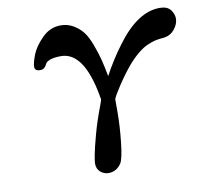

<svg xmlns="http://www.w3.org/2000/svg" viewBox="-74 -531 870 812"><g transform="rotate(-10 361.0 -125.0)"><path d="M96.2 -296.9Q96.2 -314 109.1 -347.4Q122.1 -380.9 156.5 -415.5Q190.9 -450.2 236.8 -450.2Q266.6 -450.2 291.3 -435.5Q315.9 -420.9 331.5 -400.4Q347.2 -379.9 360.6 -344Q374 -308.1 381.6 -279.1Q389.2 -250 397.9 -204.1Q432.1 -268.1 476.1 -327.1Q566.9 -450.2 662.1 -450.2Q694.3 -450.2 708.3 -432.1Q722.2 -414.1 722.2 -394Q722.2 -371.1 704.6 -349.1Q687 -327.1 659.2 -323.2Q658.2 -323.2 642.6 -321.5Q627 -319.8 616 -316.9Q605 -314 585.9 -305.9Q566.9 -297.9 544.9 -280Q522.9 -262.2 500 -235.8Q471.2 -201.7 442.1 -157.7Q413.1 -113.8 410.2 -102.1V-71.8V-47.9Q410.2 12.2 402.6 81.5Q395 150.9 383.8 168.9Q363.8 199.7 329.1 200.2Q309.1 200.2 293.9 187Q278.8 173.8 278.8 150.9Q278.8 141.1 283.9 113.5Q289.1 85.9 304.4 29.5Q319.8 -26.9 342.8 -86.9Q350.6 -106.9 351.1 -113.8Q351.1 -115.7 349.6 -120.8Q348.1 -126 348.1 -129.9Q313 -321.8 215.8 -321.8Q185.1 -321.8 168.5 -315.4Q151.9 -309.1 148.4 -300.5Q145 -292 137.9 -285.4Q130.9 -278.8 119.1 -278.8Q96.2 -278.8 96.2 -296.9Z"/></g></svg>

Font: CMU Serif Extra
Style: BoldSlanted
Weight: 700
Italic angle: -9.46001°
Version: Version 0.7.0